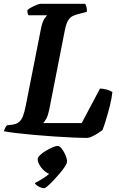

<svg xmlns="http://www.w3.org/2000/svg" viewBox="-31 -724 626 1008"><path d="M427 0Q396 0 350.5 -2Q305 -4 253.5 -7.5Q202 -11 151.5 -15.5Q101 -20 58 -25Q15 -30 -11 -35Q-8 -44 -3.5 -53Q1 -62 5 -66L36 -70Q56 -73 69 -83.5Q82 -94 90 -115.5Q98 -137 105 -173L182 -563Q190 -608 202 -625Q214 -642 216 -644H119Q116 -648 114 -655Q112 -662 113 -671Q120 -678 134 -685.5Q148 -693 162 -698.5Q176 -704 182 -704H416Q419 -700 422.5 -689Q426 -678 425 -662L376 -649Q361 -645 348.5 -638.5Q336 -632 326 -615.5Q316 -599 309 -563L227 -146Q221 -117 212 -101Q203 -85 196 -78H398L494 -259Q509 -259 528 -254Q547 -249 559 -241Q556 -209 546 -169.5Q536 -130 525.5 -95.5Q515 -61 507 -41Q498 -34 482.5 -24Q467 -14 451.5 -7Q436 0 427 0ZM202 264Q188 264 171.5 255Q155 246 152 237Q170 228 187 217.5Q204 207 219 195.5Q234 184 243 172L237 190Q224 190 207.5 177.5Q191 165 179 146.5Q167 128 167 112Q167 102 179.5 90Q192 78 210 67.5Q228 57 245 49.5Q262 42 271 42Q282 42 293.5 57Q305 72 313 91Q321 110 321 124Q321 133 310.5 149.5Q300 166 283.5 185.5Q267 205 250 223Q233 241 219.5 252.5Q206 264 202 264Z"/></svg>

Font: Texturina 12pt
Style: Bold Italic
Weight: 700
Italic angle: -11°
Designer: Guillermo Torres Carreño
Foundry: Omnibus-Type
Version: Version 1.002